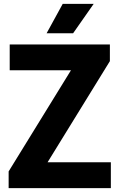

<svg xmlns="http://www.w3.org/2000/svg" viewBox="-20 -969 616 989"><path d="M24.5 0V-86L345.5 -607H30V-740H546V-654L225 -133H551V0ZM220 -797.5 303 -949H462.5L356.5 -797.5Z"/></svg>

Font: Encode Sans SmCnd
Style: Bold
Weight: 700
Width: 4
Designer: Multiple Designers
Foundry: Impallari Type
Version: Version 3.002; ttfautohint (v1.8.3) -l 8 -r 50 -G 200 -x 14 